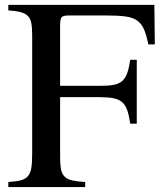

<svg xmlns="http://www.w3.org/2000/svg" viewBox="-20 -758 660 778"><path d="M507.8 -256.8Q502.9 -290 495.6 -311Q488.3 -332 475.1 -343.8Q461.9 -355.5 439.9 -359.9Q418 -364.3 384.8 -364.3H223.6V-120.1Q223.6 -90.8 227.1 -72.3Q230.5 -53.7 241.7 -42.5Q252.9 -31.2 272.9 -26.9Q293 -22.5 325.2 -20.5V0H13.7V-20.5Q44.9 -22.5 64 -27.3Q83 -32.2 93.3 -44.4Q103.5 -56.6 106.9 -77.6Q110.4 -98.6 110.4 -133.8V-616.2Q110.4 -645.5 106.9 -664.1Q103.5 -682.6 92.8 -693.4Q82 -704.1 63 -709Q43.9 -713.9 13.7 -715.8V-738.3H605.5L607.4 -578.1H581.1Q573.2 -616.2 563.5 -639.2Q553.7 -662.1 535.6 -674.8Q517.6 -687.5 487.8 -691.4Q458 -695.3 411.1 -695.3H259.8Q236.3 -695.3 230 -688.5Q223.6 -681.6 223.6 -657.2V-410.2H384.8Q418 -410.2 439.9 -414.1Q461.9 -418 475.1 -429.7Q488.3 -441.4 495.6 -461.9Q502.9 -482.4 507.8 -515.6H534.2V-256.8Z"/></svg>

Font: Jomolhari
Style: Regular
Weight: 400
Designer: Christopher J. Fynn
Foundry: Christopher  J.  Fynn (Karma Drubgy¸ Tenzin).
Version: Version alpha 0.003c 2006